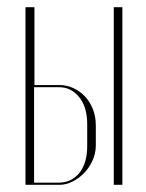

<svg xmlns="http://www.w3.org/2000/svg" viewBox="-20 -515 406 535"><path d="M145 -278Q166 -278 184.5 -269.5Q203 -261 217 -246Q231 -231 239 -210.5Q247 -190 247 -165V-110Q247 -88 238 -68Q229 -48 214.5 -33Q200 -18 182 -9Q164 0 145 0H51V-495H76V-278ZM321 -495V0H297V-495ZM223 -169Q223 -217 200.5 -244.5Q178 -272 145 -272H75V-6H143Q179 -6 201 -33Q223 -60 223 -108Z"/></svg>

Font: Moniqa Thin Display
Style: Regular
Weight: 100
Designer: Rajesh Rajput
Foundry: Rajesh Rajput
Version: Version 1.000